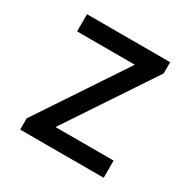

<svg xmlns="http://www.w3.org/2000/svg" viewBox="-142 -754 883 890"><g transform="rotate(30 300.0 -309.0)"><path d="M76 0V-60L386 -526H77V-618H522V-558L212 -92H523V0Z"/></g></svg>

Font: Victor Mono Thin
Style: Bold
Weight: 700
Monospace: yes
Version: Version 1.561;gftools[0.9.30]